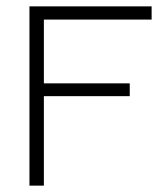

<svg xmlns="http://www.w3.org/2000/svg" viewBox="-20 -583 521 603"><path d="M117.8 0H72.5V-563H456.2V-521.5H117.8V-321.2H387.5V-281H117.8Z"/></svg>

Font: Darker Grotesque Light
Style: Regular
Weight: 300
Designer: Gabriel Lam
Foundry: TypeRant
Version: Version 1.000;gftools[0.9.28]